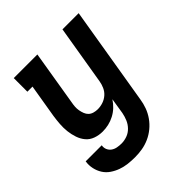

<svg xmlns="http://www.w3.org/2000/svg" viewBox="-203 -652 1006 1006"><g transform="rotate(-45 300.0 -148.5)"><path d="M218 223Q192 223 166.5 220Q141 217 117.5 208.5Q94 200 73.5 186Q53 172 40 151.5Q27 131 21.5 106Q16 81 20 55H139Q136 71 142 85Q148 99 160 107.5Q172 116 187.5 119Q203 122 219 122Q240 122 261 114.5Q282 107 298 90.5Q314 74 322.5 53.5Q331 33 335 12L349 -76Q336 -56 319 -40Q302 -24 281 -13Q260 -2 238 3Q216 8 194 8Q166 8 141 -1Q116 -10 100 -29Q84 -48 75.5 -73Q67 -98 64 -124.5Q61 -151 63 -178.5Q65 -206 69 -233L100 -419H62V-520H237L187 -217Q184 -202 183 -187.5Q182 -173 184.5 -159Q187 -145 192 -132Q197 -119 206.5 -110Q216 -101 230 -97Q244 -93 258 -93Q278 -93 297.5 -99.5Q317 -106 332.5 -119.5Q348 -133 356.5 -152Q365 -171 368 -190L423 -520H543L452 28Q448 55 438.5 81Q429 107 412.5 130.5Q396 154 373.5 172.5Q351 191 325 202.5Q299 214 272 218.5Q245 223 218 223Z"/></g></svg>

Font: Iosevka Etoile
Style: Bold Italic
Weight: 700
Italic angle: -9°
Designer: Belleve Invis
Foundry: Belleve Invis
Version: Version 28.1.0; ttfautohint (v1.8.4)